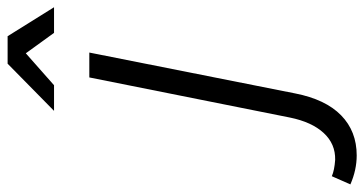

<svg xmlns="http://www.w3.org/2000/svg" viewBox="-394 -532 980 517"><g transform="rotate(-90 96.5 -274.0)"><path d="M-76 138Q-33 139 -3.5 107Q26 75 38 16L146 -524H213L103 30Q87 112 44 154Q1 196 -64 196Q-103 196 -142 179L-120 129Q-104 136 -76 138ZM335 -619H266L211 -695L125 -619H56L183 -744H257Z"/></g></svg>

Font: Gontserrat Light
Style: Italic
Weight: 300
Italic angle: -11.3°
Designer: Julieta Ulanovsky
Foundry: Julieta Ulanovsky
Version: Version 6.001